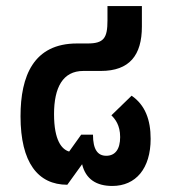

<svg xmlns="http://www.w3.org/2000/svg" viewBox="-20 -604 562 636"><path d="M479 -144C479 -207 461 -256 416 -287L349 -222C361 -210 378 -190 378 -150C378 -109 361 -88 332 -88C304 -88 288 -108 288 -158H249L209 -102C185 -109 159 -138 159 -226C159 -314 188 -369 256 -369H314C409 -369 450 -421 450 -516V-584H336V-536C336 -478 324 -460 270 -460H235C91 -460 48 -352 48 -219C48 -65 106 8 203 8L252 -60C264 -10 300 12 352 12C430 12 479 -46 479 -144Z"/></svg>

Font: Noto Sans Thai UI SemiCondensed Semi
Style: Regular
Weight: 600
Width: 4
Designer: Monotype Design Team
Foundry: Monotype Imaging Inc.
Version: Version 1.901